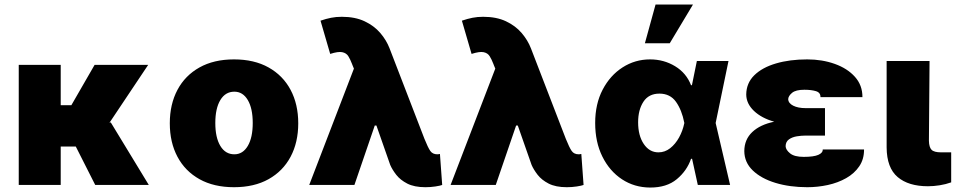

<svg xmlns="http://www.w3.org/2000/svg" viewBox="-20 -814 4212 845"><path d="M247.2 -528.4V-350.9H294L396.3 -528.4H632.1L461.6 -273.4L467.3 -275.6L634.9 0H399.1L313.6 -169H247.2V0H62.5V-528.4Z M1009.9 9.9Q921.2 9.9 858 -25.4Q794.7 -60.7 761 -124.1Q727.3 -187.5 727.3 -271.3Q727.3 -355.1 761 -418.5Q794.7 -481.9 858 -517.2Q921.2 -552.6 1009.9 -552.6Q1098.7 -552.6 1161.9 -517.2Q1225.1 -481.9 1258.9 -418.5Q1292.6 -355.1 1292.6 -271.3Q1292.6 -187.5 1258.9 -124.1Q1225.1 -60.7 1161.9 -25.4Q1098.7 9.9 1009.9 9.9ZM1011.4 -134.9Q1048.7 -134.9 1070.5 -171.7Q1092.3 -208.5 1092.3 -272.7Q1092.3 -337 1070.5 -373.8Q1048.7 -410.5 1011.4 -410.5Q971.9 -410.5 949.8 -373.8Q927.6 -337 927.6 -272.7Q927.6 -208.5 949.8 -171.7Q971.9 -134.9 1011.4 -134.9Z M1852.3 9.9Q1803.6 9.9 1772.5 -6Q1741.5 -22 1723.9 -44.7Q1706.3 -67.5 1697.4 -88.1L1636.7 -261.4H1629.3L1539.8 0H1340.9L1537.6 -512.1L1535.5 -517Q1533.7 -521.3 1532.1 -525.2Q1530.5 -529.1 1529.1 -533Q1521.7 -552.6 1513 -566.6Q1504.3 -580.6 1486.3 -584.3Q1468.4 -588.1 1433.2 -576.7L1390.6 -723Q1415.5 -731.5 1437.3 -735.8Q1459.2 -740.1 1484.4 -740.1Q1543 -740.1 1584.7 -720.3Q1626.4 -700.6 1653.6 -668.9Q1680.8 -637.1 1694.6 -600.9L1848 -203.1Q1863.6 -164.1 1873.9 -149.5Q1884.2 -134.9 1904.8 -134.9Q1908.4 -134.9 1908.2 -135.1Q1908 -135.3 1916.2 -136.4L1926.1 0Q1918 3.2 1896.5 6.6Q1875 9.9 1852.3 9.9Z M2474.4 9.9Q2425.8 9.9 2394.7 -6Q2363.6 -22 2346.1 -44.7Q2328.5 -67.5 2319.6 -88.1L2258.9 -261.4H2251.4L2161.9 0H1963.1L2159.8 -512.1L2157.7 -517Q2155.9 -521.3 2154.3 -525.2Q2152.7 -529.1 2151.3 -533Q2143.8 -552.6 2135.1 -566.6Q2126.4 -580.6 2108.5 -584.3Q2090.6 -588.1 2055.4 -576.7L2012.8 -723Q2037.6 -731.5 2059.5 -735.8Q2081.3 -740.1 2106.5 -740.1Q2165.1 -740.1 2206.9 -720.3Q2248.6 -700.6 2275.7 -668.9Q2302.9 -637.1 2316.8 -600.9L2470.2 -203.1Q2485.8 -164.1 2496.1 -149.5Q2506.4 -134.9 2527 -134.9Q2530.5 -134.9 2530.4 -135.1Q2530.2 -135.3 2538.4 -136.4L2548.3 0Q2540.1 3.2 2518.6 6.6Q2497.2 9.9 2474.4 9.9Z M2840.9 11.4Q2772 11 2717.3 -25Q2662.6 -61.1 2631 -125Q2599.4 -188.9 2599.4 -272.7Q2599.4 -356.5 2632.3 -419.4Q2665.1 -482.2 2720 -517.4Q2774.9 -552.6 2840.9 -552.6Q2901.6 -552.6 2951.2 -522.5Q3000.7 -492.5 3021.3 -438.9H3025.2L3046.9 -545.5H3186.1L3129.6 -272.7L3193.2 0H3051.1L3025.9 -115.1H3021.3Q3003.2 -62.5 2958.6 -25.4Q2914.1 11.7 2840.9 11.4ZM2991.8 -272.7 2991.5 -274.1Q2980.8 -329.5 2955.1 -365.8Q2929.3 -402 2882.1 -402Q2835.2 -402 2811.8 -366.3Q2788.4 -330.6 2788.4 -275.6Q2788.4 -217.3 2813.2 -180.4Q2838.1 -143.5 2877.8 -143.5Q2906.2 -143.5 2929.3 -161.6Q2952.4 -179.7 2968.6 -209Q2984.7 -238.3 2991.5 -271.3ZM2818.2 -623.6 2865.1 -794H3029.8L2927.6 -623.6Z M3610.8 -286.9V-217.3H3525.6Q3506.7 -217.3 3486.5 -214Q3466.3 -210.6 3452.1 -200.5Q3437.9 -190.3 3437.5 -170.5Q3438.2 -154.5 3457.2 -139Q3476.2 -123.6 3517 -123.6Q3561.4 -123.6 3581.5 -132.5Q3601.6 -141.3 3600.9 -156.2H3782.7Q3783 -113.3 3761.5 -81.9Q3740.1 -50.4 3704 -30Q3668 -9.6 3623.4 0.2Q3578.8 9.9 3532.7 9.9Q3455.6 9.9 3392.9 -9.1Q3330.3 -28.1 3293.1 -63.7Q3256 -99.4 3255.7 -149.1Q3256 -199.9 3290.7 -232.8Q3325.3 -265.6 3387.4 -278.4Q3331.7 -294 3298.1 -326Q3264.6 -358 3264.2 -397.7Q3264.6 -448.2 3299.5 -482.6Q3334.5 -517 3395.1 -534.8Q3455.6 -552.6 3532.7 -552.6Q3598.4 -552.6 3653.8 -532.8Q3709.2 -513.1 3742.5 -476Q3775.9 -438.9 3775.6 -386.4H3590.9Q3591.6 -406.6 3571 -412.8Q3550.4 -419 3519.9 -419Q3482.2 -419 3465.9 -405.4Q3449.6 -391.7 3448.9 -377.8Q3449.6 -359.7 3470.9 -348.9Q3492.2 -338.1 3525.6 -338.1H3610.8Z M3882.1 -545.5H4071L4068.2 -194.6Q4068.9 -165.8 4079.9 -154.7Q4090.9 -143.5 4122.2 -143.5H4166.2V-11.4Q4142.4 -2.8 4115.8 1.4Q4089.1 5.7 4063.9 5.7Q3978.3 5.7 3930.6 -34.8Q3882.8 -75.3 3882.1 -164.8Z"/></svg>

Font: Inter UI Black
Style: Regular
Weight: 900
Designer: Rasmus Andersson
Foundry: rsms
Version: 3.2;8d6f07862